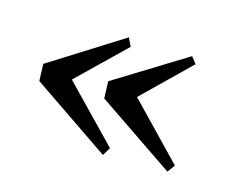

<svg xmlns="http://www.w3.org/2000/svg" viewBox="-45 -497 380 314"><g transform="rotate(15 145.0 -339.5)"><path d="M157.2 -254.9 148.9 -241.2 17.1 -331.1 16.1 -359.9 140.1 -438 147 -423.8 67.9 -347.2ZM267.1 -254.9 257.8 -242.2 127 -331.1 126 -359.9 248 -435.1 256.8 -423.8 178.2 -347.2Z"/></g></svg>

Font: Bigelow Rules
Style: Regular
Weight: 400
Designer: Astigmatic (AOETI)
Foundry: Astigmatic (AOETI)
Version: Version 1.001